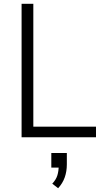

<svg xmlns="http://www.w3.org/2000/svg" viewBox="-20 -725 550 1014"><path d="M94 0V-705H156V-56H487V0ZM287 269 256 245Q276 224 283 201Q290 178 290 150L303 160H251V83H333V143Q333 180 322 211.5Q311 243 287 269Z"/></svg>

Font: Nunito Sans 10pt SemiCondensed Light
Style: Regular
Weight: 300
Width: 4
Designer: Vernon Adams
Foundry: Vernon Adams
Version: Version 3.101;gftools[0.9.27]